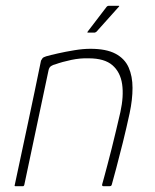

<svg xmlns="http://www.w3.org/2000/svg" viewBox="-20 -645 537 665"><path d="M34 0Q32 0 31 -1Q30 -2 31 -4Q54 -112 77 -219.5Q100 -327 122 -435Q124 -439 127 -443Q130 -447 140 -450Q154 -454 180.5 -460Q207 -466 237.5 -471Q268 -476 293 -476Q348 -476 380 -459Q412 -442 425.5 -411.5Q439 -381 439 -340.5Q439 -300 429 -253Q418 -202 405.5 -151.5Q393 -101 382.5 -62Q372 -23 367 -5Q366 -2 364 -1Q362 0 357 0H339Q332 0 334 -7Q336 -13 340.5 -30.5Q345 -48 352 -73.5Q359 -99 366.5 -129.5Q374 -160 382 -193Q390 -226 397 -257Q409 -312 403 -353.5Q397 -395 369.5 -419Q342 -443 287 -443Q258 -444 227 -437.5Q196 -431 171 -422Q165 -421 157.5 -416.5Q150 -412 148 -401Q127 -302 106 -202.5Q85 -103 64 -4Q63 -2 62 -1Q61 0 59 0ZM285 -532Q282 -532 282.5 -533.5Q283 -535 284 -536L349 -621Q352 -625 358 -625H391Q393 -625 393 -624Q393 -623 391 -621L314 -535Q312 -534 310.5 -533Q309 -532 307 -532Z"/></svg>

Font: Glory Thin
Style: Italic
Weight: 100
Italic angle: -12°
Designer: Robert Leuschke
Foundry: Robert Leuschke
Version: Version 1.011